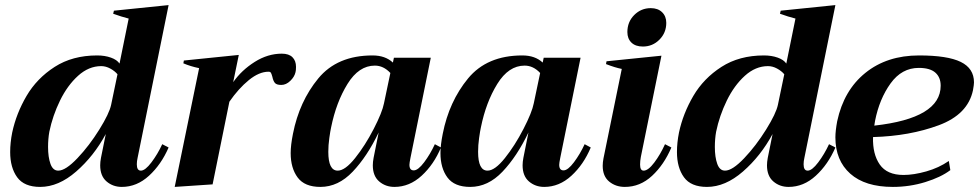

<svg xmlns="http://www.w3.org/2000/svg" viewBox="-20 -725 3850 755"><path d="M20 -127Q20 -164 28 -204Q44 -279 84.5 -348Q125 -417 195 -462Q265 -507 362 -507Q392 -507 416 -498.5Q440 -490 450 -475L486 -652Q458 -659 425 -671L428 -683L643 -705L521 -104Q518 -91 518 -79Q518 -54 534 -54Q551 -54 575.5 -86.5Q600 -119 618 -158L643 -145Q614 -78 566 -34Q518 10 459 10Q424 10 399 -11.5Q374 -33 374 -75Q374 -88 377 -104L396 -198Q349 -111 279.5 -50.5Q210 10 138 10Q75 10 47.5 -28Q20 -66 20 -127ZM417 -313 442 -433Q431 -446 413.5 -455.5Q396 -465 378 -465Q329 -465 287 -427Q245 -389 216 -329.5Q187 -270 174 -207Q169 -179 169 -147Q169 -107 178.5 -80.5Q188 -54 209 -54Q238 -54 284.5 -103Q331 -152 370.5 -215.5Q410 -279 417 -313Z M1144 -462Q1144 -448 1142 -441Q1138 -423 1121.5 -407Q1105 -391 1086 -391Q1067 -391 1060.5 -399.5Q1054 -408 1051 -423Q1048 -434 1045.5 -438.5Q1043 -443 1036 -443Q999 -443 958.5 -410Q918 -377 882 -325L816 0L667 10L763 -457Q729 -464 701 -476L703 -487L919 -509L897 -402Q930 -449 981.5 -481.5Q1033 -514 1088 -514Q1116 -514 1130 -500Q1144 -486 1144 -462Z M1123 -123Q1123 -154 1132 -199Q1157 -326 1231.5 -416.5Q1306 -507 1445 -507Q1495 -507 1525 -479L1529 -498H1674L1594 -104Q1590 -84 1590 -77Q1590 -55 1607 -55Q1624 -55 1648 -87Q1672 -119 1690 -158L1714 -145Q1686 -78 1638 -34Q1590 10 1531 10Q1496 10 1471 -11.5Q1446 -33 1446 -75Q1446 -88 1449 -104L1469 -204Q1424 -110 1367 -50Q1310 10 1240 10Q1178 10 1150.5 -27Q1123 -64 1123 -123ZM1490 -319 1515 -438Q1488 -467 1454 -467Q1391 -467 1346.5 -395Q1302 -323 1282 -224Q1279 -211 1275 -182.5Q1271 -154 1271 -128Q1271 -54 1308 -54Q1337 -54 1376.5 -103.5Q1416 -153 1449.5 -218Q1483 -283 1490 -319Z M1712 -123Q1712 -154 1721 -199Q1746 -326 1820.5 -416.5Q1895 -507 2034 -507Q2084 -507 2114 -479L2118 -498H2263L2183 -104Q2179 -84 2179 -77Q2179 -55 2196 -55Q2213 -55 2237 -87Q2261 -119 2279 -158L2303 -145Q2275 -78 2227 -34Q2179 10 2120 10Q2085 10 2060 -11.5Q2035 -33 2035 -75Q2035 -88 2038 -104L2058 -204Q2013 -110 1956 -50Q1899 10 1829 10Q1767 10 1739.5 -27Q1712 -64 1712 -123ZM2079 -319 2104 -438Q2077 -467 2043 -467Q1980 -467 1935.5 -395Q1891 -323 1871 -224Q1868 -211 1864 -182.5Q1860 -154 1860 -128Q1860 -54 1897 -54Q1926 -54 1965.5 -103.5Q2005 -153 2038.5 -218Q2072 -283 2079 -319Z M2447 -599Q2447 -639 2474 -666Q2501 -693 2539 -693Q2567 -693 2583.5 -677Q2600 -661 2600 -635Q2600 -596 2573 -569Q2546 -542 2508 -542Q2479 -542 2463 -557.5Q2447 -573 2447 -599ZM2350 -73Q2350 -86 2353 -102L2425 -454Q2399 -459 2363 -473L2365 -484L2581 -506L2500 -108Q2497 -92 2497 -78Q2497 -54 2511 -54Q2529 -54 2553 -86Q2577 -118 2595 -158L2620 -145Q2591 -77 2544 -33.5Q2497 10 2437 10Q2401 10 2375.5 -11Q2350 -32 2350 -73Z M2642 -127Q2642 -164 2650 -204Q2666 -279 2706.5 -348Q2747 -417 2817 -462Q2887 -507 2984 -507Q3014 -507 3038 -498.5Q3062 -490 3072 -475L3108 -652Q3080 -659 3047 -671L3050 -683L3265 -705L3143 -104Q3140 -91 3140 -79Q3140 -54 3156 -54Q3173 -54 3197.5 -86.5Q3222 -119 3240 -158L3265 -145Q3236 -78 3188 -34Q3140 10 3081 10Q3046 10 3021 -11.5Q2996 -33 2996 -75Q2996 -88 2999 -104L3018 -198Q2971 -111 2901.5 -50.5Q2832 10 2760 10Q2697 10 2669.5 -28Q2642 -66 2642 -127ZM3039 -313 3064 -433Q3053 -446 3035.5 -455.5Q3018 -465 3000 -465Q2951 -465 2909 -427Q2867 -389 2838 -329.5Q2809 -270 2796 -207Q2791 -179 2791 -147Q2791 -107 2800.5 -80.5Q2810 -54 2831 -54Q2860 -54 2906.5 -103Q2953 -152 2992.5 -215.5Q3032 -279 3039 -313Z M3810 -401Q3810 -392 3806 -370Q3786 -275 3671.5 -232.5Q3557 -190 3413 -186Q3411 -119 3439.5 -78Q3468 -37 3533 -37Q3573 -37 3622.5 -51Q3672 -65 3711 -92L3717 -56Q3680 -28 3618.5 -9Q3557 10 3491 10Q3382 10 3323.5 -42Q3265 -94 3265 -185Q3265 -210 3272 -248Q3298 -370 3383 -438.5Q3468 -507 3594 -507Q3706 -507 3758 -481.5Q3810 -456 3810 -401ZM3593 -458Q3526 -458 3482 -397Q3438 -336 3421 -250L3418 -231Q3679 -260 3679 -388Q3679 -421 3658 -439.5Q3637 -458 3593 -458Z"/></svg>

Font: Trirong
Style: Bold Italic
Weight: 700
Italic angle: -12°
Designer: Katatrad Team
Foundry: CadsonDemak
Version: Version 1.001